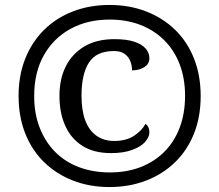

<svg xmlns="http://www.w3.org/2000/svg" viewBox="-20 -745 885 775"><path d="M422 10Q342 10 275 -16Q208 -42 158.5 -90Q109 -138 82 -206Q55 -274 55 -358Q55 -441 82 -508.5Q109 -576 158 -624.5Q207 -673 274.5 -699Q342 -725 422 -725Q502 -725 569.5 -699Q637 -673 686.5 -625Q736 -577 763 -509Q790 -441 790 -357Q790 -273 763 -205.5Q736 -138 686.5 -90Q637 -42 569.5 -16Q502 10 422 10ZM428 -127Q359 -127 313 -156Q267 -185 243.5 -237Q220 -289 220 -358Q220 -426 245.5 -477Q271 -528 320.5 -557.5Q370 -587 442 -587Q490 -587 521 -577Q552 -567 567.5 -549.5Q583 -532 583 -510Q583 -487 562.5 -474Q542 -461 513 -461Q513 -480 506 -498Q499 -516 483 -527.5Q467 -539 440 -539Q369 -539 339 -492.5Q309 -446 309 -358Q309 -300 324 -259.5Q339 -219 369 -197.5Q399 -176 441 -176Q490 -176 522 -197.5Q554 -219 567 -245Q574 -241 578.5 -232Q583 -223 583 -211Q583 -192 566 -172.5Q549 -153 514 -140Q479 -127 428 -127ZM423 -49Q492 -49 547.5 -70.5Q603 -92 643.5 -132.5Q684 -173 705.5 -230.5Q727 -288 727 -358Q727 -429 705 -486Q683 -543 642.5 -583Q602 -623 546.5 -644.5Q491 -666 423 -666Q333 -666 264.5 -628.5Q196 -591 157 -522Q118 -453 118 -357Q118 -285 141 -227.5Q164 -170 204.5 -130Q245 -90 301 -69.5Q357 -49 423 -49Z"/></svg>

Font: Noto Serif Khmer SemiBold
Style: Regular
Weight: 600
Version: Version 2.003